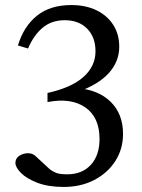

<svg xmlns="http://www.w3.org/2000/svg" viewBox="-20 -730 564 760"><path d="M232 10Q171 10 128 -6.5Q85 -23 63 -45.5Q41 -68 41 -85Q41 -103 56 -113Q71 -123 90 -123.5Q109 -124 122 -111L176 -61Q187 -52 201.5 -46Q216 -40 246 -40Q305 -40 339.5 -77.5Q374 -115 374 -180Q374 -266 317.5 -305Q261 -344 168 -326V-362Q263 -383 310.5 -425.5Q358 -468 358 -527Q358 -583 325 -616.5Q292 -650 236 -650Q184 -650 148.5 -620Q113 -590 91 -538L51 -550Q74 -626 126.5 -668Q179 -710 262 -710Q319 -710 361.5 -689.5Q404 -669 428 -632Q452 -595 452 -545Q452 -486 410 -440Q368 -394 284 -365L286 -381Q369 -375 418 -327Q467 -279 467 -200Q467 -140 436.5 -92.5Q406 -45 353 -17.5Q300 10 232 10Z"/></svg>

Font: Hedvig Letters Serif
Style: Regular
Weight: 400
Designer: Alexander Örn & Tor Weibull
Foundry: Kanon Foundry
Version: Version 1.000